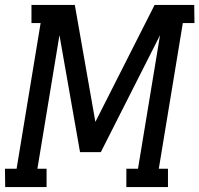

<svg xmlns="http://www.w3.org/2000/svg" viewBox="-23 -755 805 775"><path d="M-2 0 -3 -74H44L141 -662H104V-735H279L362 -263L601 -735H761L762 -662H715L618 -74H655V0H487V-74H534L623 -613L384 -141H300L217 -613L128 -74H165V0Z"/></svg>

Font: Iosevka Plex Etoile
Style: Italic
Weight: 400
Italic angle: -9°
Designer: Belleve Invis
Foundry: Belleve Invis
Version: Version 25.1.1; ttfautohint (v1.8.4)